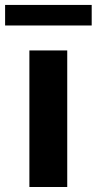

<svg xmlns="http://www.w3.org/2000/svg" viewBox="-57 -747 386 767"><path d="M60.4 0V-545.5H211.6V0ZM309.3 -727.3V-645.2H-36.6V-727.3Z"/></svg>

Font: Inter Zeller
Style: Bold
Weight: 700
Designer: Rasmus Andersson; Joe Bland
Foundry: zeller
Version: Version 3.015;git-dec3a8cb1